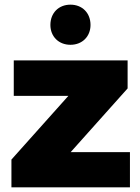

<svg xmlns="http://www.w3.org/2000/svg" viewBox="-20 -803 602 823"><path d="M282 -783C231 -783 196 -747 196 -696C196 -647 231 -611 282 -611C333 -611 368 -647 368 -696C368 -747 333 -783 282 -783ZM39 -544V-392H273L29 -119V0H537V-151H283L527 -424V-544Z"/></svg>

Font: Montserrat ExtraBold
Style: Regular
Weight: 800
Designer: Julieta Ulanovsky
Foundry: Julieta Ulanovsky
Version: Version 4.000